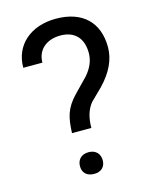

<svg xmlns="http://www.w3.org/2000/svg" viewBox="-110 -794 693 872"><g transform="rotate(-15 236.0 -358.0)"><path d="M265 -200C265 -249 277 -287 300 -314L354 -367C407 -422 433 -478 433 -535C433 -652 362 -721 237 -721C119 -721 37 -651 37 -544H127C127 -604 172 -642 237 -642C306 -642 342 -600 342 -532C342 -497 328 -464 301 -433L237 -367C186 -314 177 -272 174 -200ZM170 -45C170 -16 188 5 224 5C259 5 277 -16 277 -45C277 -74 259 -97 224 -97C188 -97 170 -74 170 -45Z"/></g></svg>

Font: Matrixport Regular
Style: Regular
Weight: 400
Designer: Ninad Kale (Devanagari), Jonny Pinhorn (Latin)
Foundry: Indian Type Foundry
Version: Version 3.200;PS 1.000;hotconv 16.6.54;makeotf.lib2.5.65590